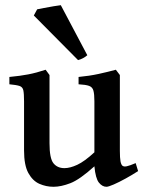

<svg xmlns="http://www.w3.org/2000/svg" viewBox="-20 -696 550 729"><path d="M504.4 -46.4Q482.4 -32.2 457.3 -18.3Q432.1 -4.4 411.9 4.4Q391.6 13.2 384.3 13.2Q368.2 13.2 355.5 -2.7Q342.8 -18.6 338.4 -64.5Q282.7 -14.2 247.3 -0.5Q211.9 13.2 183.1 13.2Q155.3 13.2 129.6 2Q104 -9.3 87.6 -39.1Q71.3 -68.8 71.3 -125V-311.5Q71.3 -340.3 68.6 -353Q65.9 -365.7 54.2 -369.6Q42.5 -373.5 15.6 -376V-403.8Q57.1 -407.7 87.4 -413.6Q117.7 -419.4 153.3 -431.2L168 -411.1V-152.3Q168 -94.7 182.9 -76.2Q197.8 -57.6 224.6 -57.6Q246.1 -57.6 273.4 -70.3Q300.8 -83 338.4 -117.7V-311.5Q338.4 -338.4 334.7 -351.8Q331.1 -365.2 318.4 -369.9Q305.7 -374.5 278.3 -376V-403.8Q319.8 -407.7 354.5 -415.3Q389.2 -422.9 419.9 -431.2L435.1 -411.1V-123.5Q435.1 -96.2 437.5 -83.5Q439.9 -70.8 445.3 -66.4Q450.7 -62.5 461.4 -64.7Q472.2 -66.9 495.1 -76.7ZM311.5 -486.3Q296.4 -473.1 276.4 -467.8L108.4 -637.2L121.1 -660.6Q127 -662.1 146 -665.5Q165 -668.9 184.3 -672.4Q203.6 -675.8 210.9 -676.3Z"/></svg>

Font: Dai Banna SIL Medium
Style: Regular
Weight: 500
Designer: Victor Gaultney
Foundry: SIL International
Version: Version 4.000